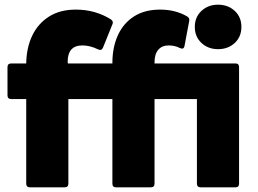

<svg xmlns="http://www.w3.org/2000/svg" viewBox="-20 -800 1100 820"><path d="M911 -590Q869 -590 840.5 -616.5Q812 -643 812 -685Q812 -727 840.5 -753.5Q869 -780 911 -780Q954 -780 982.5 -753.5Q1011 -727 1011 -685Q1011 -643 982.5 -616.5Q954 -590 911 -590ZM108 0Q92 0 92 -16V-377H28Q12 -377 12 -393V-513Q12 -529 28 -529H92Q93 -596 117.5 -647.5Q142 -699 189 -729Q236 -759 304 -759Q387 -759 454 -717Q466 -708 460 -696L420 -597Q414 -582 399 -589Q365 -606 332 -606Q269 -606 269 -536L270 -529H460V-531Q460 -598 483.5 -649.5Q507 -701 552.5 -730Q598 -759 664 -759Q729 -759 779 -730Q791 -723 788 -710L768 -604Q765 -587 748 -595Q727 -606 700 -606Q672 -606 656 -587.5Q640 -569 640 -534V-529H986Q1001 -529 1001 -513V-16Q1001 0 986 0H837Q821 0 821 -16V-377H640V-16Q640 0 624 0H475Q460 0 460 -16V-377H272V-16Q272 0 256 0Z"/></svg>

Font: LINE Seed Sans App ExtraBold
Style: Regular
Weight: 800
Designer: LINE VX Design & Dalton Maag Ltd & Sandoll Inc
Foundry: Dalton Maag Ltd
Version: Version 1.003